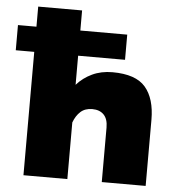

<svg xmlns="http://www.w3.org/2000/svg" viewBox="-72 -779 768 828"><g transform="rotate(5 312.0 -365.0)"><path d="M60 0V-534H-20V-643H60V-730H250V-643H453V-534H250V-408Q277 -439 316 -457.5Q355 -476 404 -476Q505 -476 547 -427Q589 -378 589 -286V0H399V-236Q399 -273 381 -291.5Q363 -310 331 -310Q300 -310 280.5 -292.5Q261 -275 250 -245V0Z"/></g></svg>

Font: Raleway Black
Style: Regular
Weight: 900
Designer: Matt McInerney, Pablo Impallari, Rodrigo Fuenzalida
Foundry: Matt McInerney, Pablo Impallari, Rodrigo Fuenzalida
Version: Version 4.026